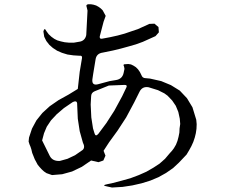

<svg xmlns="http://www.w3.org/2000/svg" viewBox="-20 -839 1040 888"><path d="M174.8 -189.5 210 -118.2Q222.7 -92.8 256.8 -94.7L292 -104.5L327.1 -121.1L362.3 -145.5Q375 -157.2 363.3 -179.7L348.6 -232.4L339.8 -290L336.9 -355.5Q337.9 -377.9 315.4 -366.2L275.4 -338.9L242.2 -310.5L215.8 -282.2L196.3 -252.9L183.6 -222.7ZM483.4 -443.4 418 -417Q401.4 -410.2 401.4 -392.6L399.4 -355.5L402.3 -295.9L410.2 -245.1L417 -222.7Q421.9 -205.1 434.6 -219.7L471.7 -269.5L508.8 -327.1L544.9 -393.6L564.5 -434.6Q570.3 -446.3 556.6 -446.3ZM359.4 -571.3Q360.4 -583 348.6 -581.1L319.3 -583L292 -586.9L266.6 -594.7L244.1 -604.5L224.6 -617.2L208 -631.8L194.3 -649.4L184.6 -668.9L180.7 -693.4Q185.5 -713.9 194.3 -695.3L205.1 -680.7L217.8 -668.9L231.4 -659.2L245.1 -652.3L261.7 -647.5L279.3 -643.6L299.8 -641.6H321.3L343.8 -645.5Q373 -648.4 378.9 -676.8L384.8 -790L380.9 -806.6Q376 -817.4 387.7 -819.3H400.4L412.1 -817.4L424.8 -813.5L435.5 -807.6L446.3 -799.8L455.1 -791L468.8 -765.6L459 -738.3L441.4 -670.9Q439.5 -657.2 453.1 -660.2L489.3 -667L524.4 -674.8L556.6 -683.6L587.9 -694.3L617.2 -704.1L670.9 -728.5L694.3 -729.5L712.9 -713.9L714.8 -689.5L699.2 -671.9L640.6 -645.5L608.4 -633.8L574.2 -624L539.1 -614.3L502.9 -605.5L455.1 -595.7Q425.8 -591.8 421.9 -563.5L411.1 -498L407.2 -471.7Q404.3 -442.4 432.6 -449.2L487.3 -463.9L516.6 -468.8Q545.9 -473.6 551.8 -502L555.7 -520.5L553.7 -531.2Q546.9 -543 559.6 -542L573.2 -543L585.9 -541L597.7 -535.2L608.4 -528.3L618.2 -518.6L627 -505.9L633.8 -492.2Q638.7 -477.5 653.3 -477.5L673.8 -475.6L725.6 -463.9L770.5 -445.3L811.5 -419.9L844.7 -384.8L870.1 -342.8L887.7 -285.2L889.6 -264.6L888.7 -243.2L885.7 -222.7L880.9 -203.1L874 -182.6L865.2 -163.1L854.5 -143.6L842.8 -124L806.6 -85.9L780.3 -61.5L748 -39.1L712.9 -19.5L675.8 -3.9L634.8 8.8L591.8 18.6L546.9 25.4L498 28.3L475.6 23.4Q447.3 18.6 476.6 12.7L496.1 8.8L541 -2.9L583 -14.6L622.1 -29.3L657.2 -44.9L689.5 -63.5L717.8 -82L743.2 -104.5L765.6 -130.9L775.4 -141.6L784.2 -153.3L793.9 -169.9L800.8 -187.5L805.7 -206.1L809.6 -225.6L810.5 -245.1L813.5 -265.6L811.5 -290L804.7 -321.3L793 -349.6L776.4 -374L754.9 -396.5L740.2 -407.2L710.9 -421.9L667 -435.5Q637.7 -440.4 625 -414.1L600.6 -365.2L563.5 -295.9L523.4 -234.4L484.4 -180.7L459 -141.6L467.8 -119.1L458 -96.7L435.5 -88.9L401.4 -96.7L358.4 -67.4L313.5 -45.9L267.6 -33.2L220.7 -29.3L195.3 -38.1L183.6 -45.9L172.9 -55.7L163.1 -66.4L154.3 -77.1L147.5 -89.8L140.6 -102.5L134.8 -117.2L128.9 -131.8L125 -148.4L121.1 -160.2L116.2 -171.9L112.3 -184.6L114.3 -203.1L127.9 -244.1L148.4 -282.2L175.8 -316.4L210 -347.7L251 -376L296.9 -401.4L339.8 -427.7L348.6 -506.8Z"/></svg>

Font: B2 Hana
Style: Regular
Weight: 500
Version: 2020-08-05; (max)